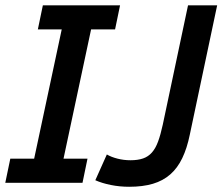

<svg xmlns="http://www.w3.org/2000/svg" viewBox="-25 -696 847 731"><path d="M289.1 0H-4.9L14.2 -91.8H105L210 -584H119.1L138.2 -675.8H432.1L413.1 -584H321.8L216.8 -91.8H308.1ZM697.8 -184.1Q687 -131.3 668.9 -93.8Q650.9 -56.2 623.3 -32Q595.7 -7.8 557.1 3.7Q518.6 15.1 466.8 15.1Q430.7 15.1 397 8.3Q363.3 1.5 337.9 -9.8L381.8 -107.9Q398.4 -98.1 422.4 -92Q446.3 -85.9 471.7 -85.9Q500 -85.9 519.8 -92.8Q539.6 -99.6 553.5 -115.5Q567.4 -131.3 576.9 -157.2Q586.4 -183.1 594.7 -221.2L690.9 -675.8H801.8Z"/></svg>

Font: Clear Sans Medium
Style: Italic
Weight: 500
Italic angle: -12°
Foundry: Intel Corporation
Version: Version 1.00